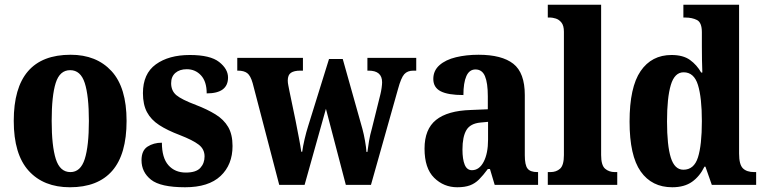

<svg xmlns="http://www.w3.org/2000/svg" viewBox="-20 -780 3224 810"><path d="M275 10Q164 10 101 -59.5Q38 -129 38 -270Q38 -549 278 -549Q387 -549 450.5 -480Q514 -411 514 -270Q514 -129 453.5 -59.5Q393 10 275 10ZM277 -54Q320 -54 337.5 -109Q355 -164 355 -270Q355 -376 337.5 -430Q320 -484 276 -484Q232 -484 215 -430Q198 -376 198 -270Q198 -164 215.5 -109Q233 -54 277 -54Z M761 10Q657 10 617 -22Q577 -54 577 -104Q577 -145 602.5 -161.5Q628 -178 663 -178Q663 -114 690.5 -83Q718 -52 764 -52Q807 -52 825 -71.5Q843 -91 843 -120Q843 -151 818 -170Q793 -189 739 -210Q686 -230 651.5 -252.5Q617 -275 600 -307Q583 -339 583 -387Q583 -469 637.5 -508.5Q692 -548 781 -548Q867 -548 904.5 -518.5Q942 -489 942 -453Q942 -386 852 -386Q852 -436 828 -462Q804 -488 768 -488Q738 -488 720 -472.5Q702 -457 702 -429Q702 -397 724 -378.5Q746 -360 807 -337Q854 -319 889 -297.5Q924 -276 942.5 -244.5Q961 -213 961 -164Q961 -85 910.5 -37.5Q860 10 761 10Z M1046 -429Q1037 -461 1023 -471.5Q1009 -482 984 -482H981V-536H1258V-482H1247Q1221 -482 1207.5 -473Q1194 -464 1194 -440Q1194 -431 1196.5 -419Q1199 -407 1201 -396L1227 -271Q1234 -235 1241 -198.5Q1248 -162 1251 -140H1255Q1258 -163 1265 -193Q1272 -223 1280 -248L1368 -531H1426L1509 -236Q1515 -214 1520 -185.5Q1525 -157 1526 -139H1530Q1533 -162 1537 -186Q1541 -210 1549 -238L1585 -383Q1588 -395 1590 -409.5Q1592 -424 1592 -433Q1592 -482 1535 -482H1530V-536H1736V-482H1724Q1699 -482 1685.5 -467Q1672 -452 1659 -404L1545 0H1439L1355 -321L1265 0H1158Z M1909 10Q1852 10 1811.5 -30Q1771 -70 1771 -153Q1771 -235 1819.5 -274Q1868 -313 1966 -316L2038 -319V-374Q2038 -430 2026 -458.5Q2014 -487 1986 -487Q1960 -487 1947.5 -459Q1935 -431 1935 -379Q1870 -379 1839 -395Q1808 -411 1808 -447Q1808 -482 1834 -505Q1860 -528 1903.5 -538.5Q1947 -549 1999 -549Q2097 -549 2145.5 -511Q2194 -473 2194 -379V-125Q2194 -84 2205.5 -69Q2217 -54 2247 -54H2250V0H2067L2047 -67H2038Q2018 -40 2001 -23Q1984 -6 1962.5 2Q1941 10 1909 10ZM1971 -62Q2002 -62 2020.5 -97.5Q2039 -133 2039 -191V-266L2007 -263Q1964 -259 1947.5 -231Q1931 -203 1931 -149Q1931 -108 1940.5 -85Q1950 -62 1971 -62Z M2291 0V-54H2302Q2327 -54 2343 -68.5Q2359 -83 2359 -126V-646Q2359 -672 2348.5 -685Q2338 -698 2324 -702Q2310 -706 2302 -706H2291V-760H2516V-126Q2516 -83 2532.5 -68.5Q2549 -54 2574 -54H2584V0Z M2816 10Q2730 10 2683 -56.5Q2636 -123 2636 -267Q2636 -412 2682.5 -480Q2729 -548 2813 -548Q2862 -548 2891 -527Q2920 -506 2938 -474H2943Q2942 -497 2941.5 -527Q2941 -557 2941 -585V-644Q2941 -685 2920.5 -695.5Q2900 -706 2871 -706H2863V-760H3098V-132Q3098 -86 3114 -70Q3130 -54 3162 -54H3170V0H2983L2956 -77H2952Q2932 -36 2899.5 -13Q2867 10 2816 10ZM2863 -64Q2908 -64 2924.5 -116Q2941 -168 2941 -269Q2941 -368 2924.5 -421.5Q2908 -475 2864 -475Q2826 -475 2810 -421.5Q2794 -368 2794 -268Q2794 -166 2810 -115Q2826 -64 2863 -64Z"/></svg>

Font: Noto Serif Hebrew Condensed ExtraBold
Style: Regular
Weight: 800
Width: 3
Designer: Monotype Design Team
Foundry: Monotype Imaging Inc.
Version: Version 2.004; ttfautohint (v1.8.4.7-5d5b)